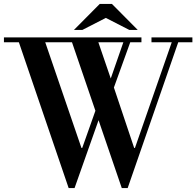

<svg xmlns="http://www.w3.org/2000/svg" viewBox="-46 -944 998 976"><path d="M932 -729H860L603 12H573L455 -333L333 12H303L50 -729H-26V-754H673V-729H616L533 -499L636 -192H640L827 -729H724V-754H932ZM372 -192 439 -381 320 -729H184L368 -192ZM517 -545 581 -729H454ZM611 -792 492 -853 373 -792H330L461 -924H523L654 -792Z"/></svg>

Font: Libre Bodoni
Style: Regular
Weight: 400
Designer: Pablo Impallari, Rodrigo Fuenzalida
Foundry: Pablo Impallari, Rodrigo Fuenzalida
Version: Version 1.001; ttfautohint (v1.5.65-e2d9)